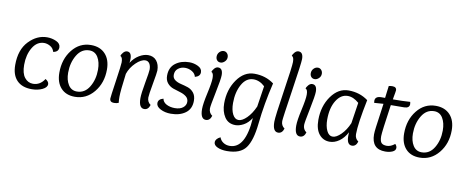

<svg xmlns="http://www.w3.org/2000/svg" viewBox="-79 -1108 4195 1727"><g transform="rotate(10 2018.5 -244.5)"><path d="M355 -354Q346 -387 318 -403Q290 -419 263 -419Q197 -419 157.5 -353Q118 -287 118 -195Q118 -117 148.5 -78.5Q179 -40 225 -40Q290 -40 330 -102Q361 -83 361 -60Q361 -30 319 -10Q277 10 222 10Q134 10 86.5 -39Q39 -88 39 -180Q39 -319 113 -396.5Q187 -474 280 -474Q324 -474 363.5 -456Q403 -438 403 -403Q403 -362 355 -354Z M616 10Q534 10 488 -41Q442 -92 442 -181Q442 -304 509.5 -389Q577 -474 681 -474Q764 -474 811.5 -422.5Q859 -371 859 -281Q859 -159 789.5 -74.5Q720 10 616 10ZM675 -424Q603 -424 561.5 -354.5Q520 -285 520 -194Q520 -127 547.5 -83.5Q575 -40 626 -40Q698 -40 739 -108Q780 -176 780 -266Q780 -335 753 -379.5Q726 -424 675 -424Z M1033 -273Q1012 -112 1012 -60Q1012 -30 1015 -5Q997 3 973 3Q934 3 934 -31Q934 -45 956 -194.5Q978 -344 978 -368Q978 -414 957 -423Q959 -437 975 -455.5Q991 -474 1010 -474Q1051 -474 1051 -412Q1051 -394 1048 -376Q1078 -423 1120.5 -448.5Q1163 -474 1202 -474Q1252 -474 1279.5 -440Q1307 -406 1307 -351Q1307 -332 1288 -227.5Q1269 -123 1269 -99Q1269 -58 1301 -36Q1287 10 1250 10Q1200 10 1200 -81Q1200 -124 1218.5 -225.5Q1237 -327 1237 -347Q1237 -382 1223.5 -402.5Q1210 -423 1186 -423Q1147 -423 1100 -377.5Q1053 -332 1033 -273Z M1649 -354Q1643 -383 1613.5 -401Q1584 -419 1549 -419Q1513 -419 1486 -398Q1459 -377 1459 -339Q1459 -310 1481.5 -293.5Q1504 -277 1536.5 -269.5Q1569 -262 1601 -251.5Q1633 -241 1655.5 -213.5Q1678 -186 1678 -140Q1678 -66 1626 -28Q1574 10 1493 10Q1439 10 1398.5 -11Q1358 -32 1358 -63Q1358 -100 1405 -112Q1411 -80 1443.5 -63Q1476 -46 1520 -46Q1567 -46 1594 -67.5Q1621 -89 1621 -120Q1621 -150 1598.5 -168Q1576 -186 1543.5 -195.5Q1511 -205 1478.5 -216Q1446 -227 1423.5 -253.5Q1401 -280 1401 -322Q1401 -398 1453 -436.5Q1505 -475 1579 -475Q1621 -475 1658.5 -456.5Q1696 -438 1696 -404Q1696 -366 1649 -354Z M1853 -521Q1834 -521 1822 -534Q1810 -547 1810 -568Q1810 -593 1827 -610.5Q1844 -628 1866 -628Q1884 -628 1896.5 -614Q1909 -600 1909 -579Q1909 -555 1891 -538Q1873 -521 1853 -521ZM1841 -474Q1884 -474 1884 -411Q1884 -374 1858 -248Q1832 -122 1832 -99Q1832 -58 1864 -36Q1850 10 1813 10Q1763 10 1763 -81Q1763 -128 1785.5 -228.5Q1808 -329 1808 -371Q1808 -418 1788 -423Q1790 -437 1806 -455.5Q1822 -474 1841 -474Z M2103 -40Q2136 -40 2177 -80.5Q2218 -121 2248 -189Q2261 -279 2277 -379Q2229 -424 2174 -424Q2107 -424 2067.5 -353Q2028 -282 2028 -183Q2028 -119 2048.5 -79.5Q2069 -40 2103 -40ZM2173 -475Q2276 -475 2352 -418Q2305 -222 2286 -40Q2270 117 2220 185Q2170 253 2048 253Q1997 253 1962 237Q1927 221 1927 194Q1927 162 1971 141Q1980 169 2005.5 186Q2031 203 2064 203Q2209 203 2227 -80Q2197 -33 2157.5 -11.5Q2118 10 2083 10Q2017 10 1983.5 -41Q1950 -92 1950 -166Q1950 -291 2014.5 -383Q2079 -475 2173 -475Z M2528 -742Q2571 -742 2571 -679Q2571 -642 2531.5 -382Q2492 -122 2492 -99Q2492 -58 2524 -36Q2510 10 2473 10Q2423 10 2423 -81Q2423 -128 2459 -363Q2495 -598 2495 -639Q2495 -686 2475 -691Q2477 -705 2493 -723.5Q2509 -742 2528 -742Z M2713 -521Q2694 -521 2682 -534Q2670 -547 2670 -568Q2670 -593 2687 -610.5Q2704 -628 2726 -628Q2744 -628 2756.5 -614Q2769 -600 2769 -579Q2769 -555 2751 -538Q2733 -521 2713 -521ZM2701 -474Q2744 -474 2744 -411Q2744 -374 2718 -248Q2692 -122 2692 -99Q2692 -58 2724 -36Q2710 10 2673 10Q2623 10 2623 -81Q2623 -128 2645.5 -228.5Q2668 -329 2668 -371Q2668 -418 2648 -423Q2650 -437 2666 -455.5Q2682 -474 2701 -474Z M3101 -104Q3072 -49 3030 -19.5Q2988 10 2943 10Q2884 10 2847 -35.5Q2810 -81 2810 -166Q2810 -292 2874.5 -383Q2939 -474 3033 -474Q3135 -474 3212 -417Q3166 -193 3166 -99Q3166 -58 3198 -36Q3184 10 3147 10Q3100 10 3100 -71Q3100 -93 3101 -104ZM3108 -189Q3121 -279 3137 -379Q3086 -424 3034 -424Q2971 -424 2929.5 -357Q2888 -290 2888 -183Q2888 -123 2907.5 -81.5Q2927 -40 2963 -40Q2996 -40 3038 -81.5Q3080 -123 3108 -189Z M3334 -465H3367Q3368 -479 3374 -521.5Q3380 -564 3381 -576Q3399 -580 3413 -580Q3452 -580 3452 -549Q3452 -543 3449 -527Q3446 -511 3442.5 -491Q3439 -471 3438 -464Q3528 -464 3596 -469Q3599 -458 3599 -449Q3599 -412 3551 -411Q3519 -410 3429 -410Q3392 -157 3392 -120Q3392 -74 3407.5 -58.5Q3423 -43 3457 -43Q3492 -43 3529 -73Q3545 -57 3545 -39Q3545 -15 3517 -2.5Q3489 10 3451 10Q3326 10 3326 -125Q3326 -147 3332 -193Q3338 -239 3348 -307.5Q3358 -376 3362 -410Q3344 -410 3278 -404Q3276 -418 3276 -422Q3276 -465 3334 -465Z M3765 10Q3683 10 3637 -41Q3591 -92 3591 -181Q3591 -304 3658.5 -389Q3726 -474 3830 -474Q3913 -474 3960.5 -422.5Q4008 -371 4008 -281Q4008 -159 3938.5 -74.5Q3869 10 3765 10ZM3824 -424Q3752 -424 3710.5 -354.5Q3669 -285 3669 -194Q3669 -127 3696.5 -83.5Q3724 -40 3775 -40Q3847 -40 3888 -108Q3929 -176 3929 -266Q3929 -335 3902 -379.5Q3875 -424 3824 -424Z"/></g></svg>

Font: Overlock
Style: Italic
Weight: 400
Designer: Dario Muhafara
Foundry: Dario Manuel Muhafara
Version: Version 1.001